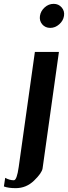

<svg xmlns="http://www.w3.org/2000/svg" viewBox="-69 -770 353 998"><path d="M210 -750Q235.4 -750 251.5 -731.4Q267.6 -712.9 263.7 -687.5Q259.8 -662.1 238.8 -643.6Q217.8 -625 192.4 -625Q166 -625 150.4 -643.6Q134.8 -662.1 138.7 -687.5Q142.6 -712.9 163.1 -731.4Q183.6 -750 210 -750ZM237.3 -500 152.3 105.5Q148.4 129.9 107.9 168.9Q67.4 208 12.7 208Q-25.4 208 -48.8 199.2L-42 154.3Q-19.5 167 2.9 167Q18.6 167 28.3 97.7L112.3 -500Z"/></svg>

Font: okolaks
Style: BoldItalic
Weight: 600
Width: 8
Italic angle: -8°
Version: Version 000.6.0